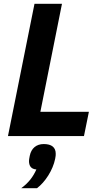

<svg xmlns="http://www.w3.org/2000/svg" viewBox="-20 -718 550 1013"><path d="M211 42C172 42 145 64 137 104C134 119 133 126 133 131C133 155 142 174 172 176C154 216 131 246 92 275H175C218 243 259 180 271 120C274 105 274 101 274 93C274 60 253 42 211 42ZM423 0 449 -128H193L307 -698H162L22 0Z"/></svg>

Font: LVC Sans
Style: Bold Italic
Weight: 700
Italic angle: -11.31°
Designer: Mike Abbink, Paul van der Laan, Pieter van Rosmalen
Foundry: Bold Monday
Version: Version 3.0